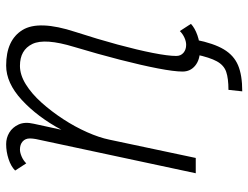

<svg xmlns="http://www.w3.org/2000/svg" viewBox="-114 -558 827 640"><g transform="rotate(-90 300.0 -238.5)"><path d="M315 155 320 109Q358 109 380 101.5Q402 94 415 70.5Q428 47 438 0H487Q475 60 455 93.5Q435 127 402 141Q369 155 315 155ZM516 -53 540 -16Q526 -3 502 5.5Q478 14 452 14Q420 14 400.5 -2Q381 -18 381 -44Q381 -72 391.5 -126.5Q402 -181 420.5 -253Q439 -325 463 -405Q493 -503 473 -544.5Q453 -586 400 -586Q370 -586 338.5 -566.5Q307 -547 277.5 -514Q248 -481 222.5 -442Q197 -403 179 -362.5Q161 -322 154 -288L93 0H42L156 -533Q157 -538 157.5 -543.5Q158 -549 158 -553Q158 -568 148 -577Q138 -586 121 -586Q111 -586 98 -580.5Q85 -575 75 -565L51 -602Q65 -616 89.5 -624Q114 -632 139 -632Q160 -632 177.5 -621.5Q195 -611 204.5 -590.5Q214 -570 207 -540L187 -448Q230 -528 286.5 -580Q343 -632 401 -632Q486 -632 519.5 -577.5Q553 -523 513 -401Q489 -327 471 -260.5Q453 -194 443 -143Q433 -92 433 -65Q433 -50 443.5 -41Q454 -32 470 -32Q481 -32 493.5 -37.5Q506 -43 516 -53Z"/></g></svg>

Font: Victor Mono Thin
Style: Italic
Weight: 100
Italic angle: -12°
Monospace: yes
Designer: Rune Bjørnerås
Version: Version 1.561;gftools[0.9.30]